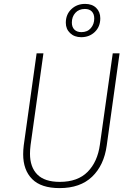

<svg xmlns="http://www.w3.org/2000/svg" viewBox="-20 -956 685 986"><path d="M528 -208Q514 -107 453 -48.5Q392 10 286 10Q191 10 145 -36.5Q99 -83 99 -164Q99 -186 102 -210L168 -682H203L137 -211Q134 -187 134 -167Q134 -98 171.5 -60Q209 -22 287 -22Q379 -22 430 -73.5Q481 -125 493 -213L559 -682H594ZM495 -862Q495 -819 467 -792Q439 -765 397 -765Q362 -765 340 -786Q318 -807 318 -839Q318 -882 346.5 -909Q375 -936 417 -936Q453 -936 474 -915.5Q495 -895 495 -862ZM349 -840Q349 -817 362 -804Q375 -791 398 -791Q429 -791 446.5 -811.5Q464 -832 464 -861Q464 -884 451.5 -897Q439 -910 416 -910Q385 -910 367 -890Q349 -870 349 -840Z"/></svg>

Font: FiraGO UltraLight
Style: Italic
Weight: 200
Italic angle: -8°
Designer: bBox Type GmbH
Foundry: bBox Type GmbH
Version: Version 1.001